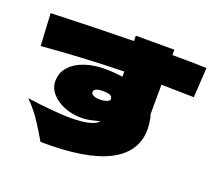

<svg xmlns="http://www.w3.org/2000/svg" viewBox="-127 -940 1255 1118"><g transform="rotate(20 500.0 -381.5)"><path d="M974 -546Q906 -548 772 -550L771 -369Q774 -361 778 -343Q785 -303 785 -278Q785 -136 645.5 -64Q506 8 224 4L205 -28Q172 -84 144 -124Q116 -164 70 -211Q239 -187 341 -187Q475 -187 512 -228Q471 -218 447.5 -213.5Q424 -209 394 -209Q344 -209 295.5 -227.5Q247 -246 215.5 -280.5Q184 -315 184 -359Q184 -413 219.5 -450.5Q255 -488 311 -506Q367 -524 429 -524Q487 -524 543 -516L542 -548Q281 -542 34 -521L23 -721Q318 -731 535 -734L534 -767H773V-734Q878 -734 985 -731ZM524 -370Q524 -386 509.5 -392.5Q495 -399 466 -399Q409 -399 409 -372Q409 -361 423.5 -353.5Q438 -346 464 -346Q486 -346 505 -352.5Q524 -359 524 -370Z"/></g></svg>

Font: Mantou Sans
Style: Regular
Weight: 400
Designer: Mant0u / artakana
Foundry: Mant0u / artakana
Version: Version 1.001;October 22, 2023;FontCreator 14.0.0.2901 64-bi